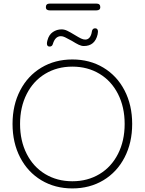

<svg xmlns="http://www.w3.org/2000/svg" viewBox="-20 -1042 808 1072"><path d="M384 10Q287 10 211 -35.5Q135 -81 92.5 -163Q50 -245 50 -350Q50 -455 92.5 -537Q135 -619 211 -664.5Q287 -710 384 -710Q481 -710 557 -664.5Q633 -619 675.5 -537Q718 -455 718 -350Q718 -245 675.5 -163Q633 -81 557 -35.5Q481 10 384 10ZM384 -670Q299 -670 232.5 -630Q166 -590 129 -517Q92 -444 92 -350Q92 -256 129 -183Q166 -110 232.5 -70Q299 -30 384 -30Q469 -30 535.5 -70Q602 -110 639 -183Q676 -256 676 -350Q676 -444 639 -517Q602 -590 535.5 -630Q469 -670 384 -670ZM242 -799Q242 -807 245 -817Q253 -848 275 -863Q297 -878 324 -878Q339 -878 355 -870.5Q371 -863 397 -847Q420 -833 432.5 -827Q445 -821 456 -821Q471 -821 480.5 -833Q490 -845 493 -866Q494 -874 498.5 -879Q503 -884 511 -884Q527 -884 527 -865Q527 -862 525 -850Q510 -785 448 -785Q435 -785 420 -792Q405 -799 381 -814Q355 -828 343 -834Q331 -840 320 -840Q288 -840 275 -796Q271 -782 257 -782Q242 -782 242 -799ZM236 -1002Q236 -1022 258 -1022H518Q540 -1022 540 -1002Q540 -984 518 -984H258Q236 -984 236 -1002Z"/></svg>

Font: Quicksand Light
Style: Regular
Weight: 300
Designer: Andrew Paglinawan
Foundry: Andrew Paglinawan
Version: Version 3.000